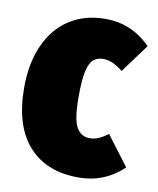

<svg xmlns="http://www.w3.org/2000/svg" viewBox="-70 -609 562 685"><g transform="rotate(10 211.0 -267.0)"><path d="M422 -484 346 -381Q308 -412 275 -412Q253 -412 239 -400Q225 -388 218 -356Q211 -324 211 -263Q211 -182 227.5 -153.5Q244 -125 275 -125Q291 -125 306 -131Q321 -137 341 -152L422 -45Q354 20 260 20Q143 20 78.5 -52.5Q14 -125 14 -263Q14 -352 44 -418Q74 -484 129 -519Q184 -554 258 -554Q354 -554 422 -484Z"/></g></svg>

Font: Fira Sans Extra Condensed Black
Style: Regular
Weight: 900
Width: 1
Designer: Carrois Corporate & Edenspiekermann AG
Foundry: Carrois Corporate GbR & Edenspiekermann AG
Version: Version 4.203